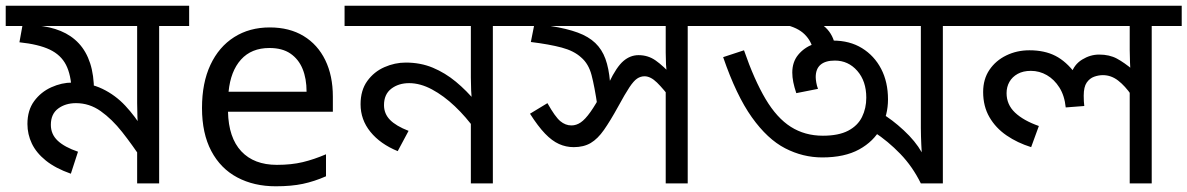

<svg xmlns="http://www.w3.org/2000/svg" viewBox="-30 -642 4156 672"><path d="M632 -622V-551H527V0H450V-135L468 -82Q433 -135 397.5 -180Q362 -225 322.5 -253Q283 -281 236 -281Q199 -281 173.5 -262Q148 -243 148 -205Q148 -172 172 -149.5Q196 -127 243 -111L218 -34Q164 -53 130.5 -80Q97 -107 81.5 -139.5Q66 -172 66 -208Q66 -256 89.5 -288Q113 -320 149.5 -336.5Q186 -353 223 -353Q283 -353 328.5 -331Q374 -309 408.5 -272Q443 -235 471 -189L454 -186Q452 -209 451 -232.5Q450 -256 450 -281V-551H-10V-622ZM299 -323Q299 -317 298.5 -311Q298 -305 297 -299L221 -322Q219 -380 201 -415Q183 -450 144 -468.5Q105 -487 38 -494L51 -566L97 -553Q145 -549 182.5 -533.5Q220 -518 246 -490Q272 -462 285.5 -420.5Q299 -379 299 -323Z M914 -546Q983 -546 1032.5 -516Q1082 -486 1108.5 -431.5Q1135 -377 1135 -304V-251H768Q770 -160 814.5 -112.5Q859 -65 939 -65Q990 -65 1029.5 -74.5Q1069 -84 1111 -102V-25Q1070 -7 1030 1.5Q990 10 935 10Q859 10 800.5 -21Q742 -52 709.5 -113.5Q677 -175 677 -264Q677 -352 706.5 -415Q736 -478 789.5 -512Q843 -546 914 -546ZM913 -474Q850 -474 813.5 -433.5Q777 -393 770 -321H1043Q1043 -367 1029 -401Q1015 -435 986.5 -454.5Q958 -474 913 -474Z M1800 -622V-551H1695V0H1618V-243L1634 -187Q1601 -233 1562 -270Q1523 -307 1482 -329Q1441 -351 1402 -351Q1365 -351 1339.5 -331.5Q1314 -312 1314 -274Q1314 -244 1335 -222.5Q1356 -201 1400 -184L1362 -113Q1301 -138 1266.5 -180.5Q1232 -223 1232 -277Q1232 -326 1255.5 -358.5Q1279 -391 1315.5 -407Q1352 -423 1390 -423Q1442 -423 1485 -405Q1528 -387 1565.5 -356Q1603 -325 1637 -284L1623 -280Q1620 -303 1619 -325.5Q1618 -348 1618 -371V-551H1176V-622Z M2482 -622V-551H2377V0H2300V-353L2323 -290Q2292 -331 2269.5 -353Q2247 -375 2226 -375Q2212 -375 2200 -367Q2188 -359 2173 -336.5Q2158 -314 2133 -268Q2106 -219 2084 -187.5Q2062 -156 2037.5 -141.5Q2013 -127 1978 -127Q1951 -127 1926.5 -138Q1902 -149 1877.5 -174.5Q1853 -200 1825 -244L1886 -281Q1913 -233 1931 -218Q1949 -203 1970 -203Q1987 -203 2002.5 -213.5Q2018 -224 2036.5 -250Q2055 -276 2079 -321L2102 -354Q2128 -408 2152 -428.5Q2176 -449 2205 -449Q2238 -449 2264.5 -430.5Q2291 -412 2326 -374L2306 -373Q2302 -396 2301 -416.5Q2300 -437 2300 -458V-551H1780V-622ZM2061 -271Q2051 -339 2040.5 -379Q2030 -419 2004 -441Q1979 -464 1936 -475.5Q1893 -487 1828 -495L1843 -571L1897 -551Q1954 -542 1992 -528Q2030 -514 2053.5 -491.5Q2077 -469 2089 -436Q2101 -403 2105 -356Z M3375 -622V-551H3270V0H3193Q3164 -59 3121 -103.5Q3078 -148 3029 -180L3054 -246Q3092 -224 3133 -186Q3174 -148 3196 -109Q3195 -124 3194.5 -137Q3194 -150 3193.5 -164Q3193 -178 3193 -194V-551H2462V-622ZM2848 -91Q2780 -91 2718 -123Q2656 -155 2601.5 -231.5Q2547 -308 2501 -442L2574 -466Q2610 -362 2649.5 -295.5Q2689 -229 2738 -198Q2787 -167 2850 -167Q2905 -167 2938.5 -184.5Q2972 -202 2987 -232.5Q3002 -263 3002 -300Q3002 -358 2970.5 -394Q2939 -430 2892 -430Q2859 -430 2842 -415.5Q2825 -401 2825 -372Q2825 -365 2827 -353Q2829 -341 2833 -331L2757 -316Q2750 -337 2746.5 -354.5Q2743 -372 2743 -388Q2743 -425 2763.5 -450Q2784 -475 2816.5 -487.5Q2849 -500 2885 -500Q2944 -500 2987 -473.5Q3030 -447 3054 -401Q3078 -355 3078 -294Q3078 -240 3053 -193.5Q3028 -147 2977 -119Q2926 -91 2848 -91ZM2816 -465Q2811 -497 2786.5 -521.5Q2762 -546 2715 -556L2739 -601L2784 -589Q2841 -567 2866 -539Q2891 -511 2895 -468Z M4106 -622V-551H4001V0H3924V-335L3930 -309Q3908 -341 3883.5 -360Q3859 -379 3830 -379Q3815 -379 3799.5 -373.5Q3784 -368 3773.5 -353Q3763 -338 3763 -307Q3763 -296 3763.5 -287.5Q3764 -279 3765 -271L3700 -266Q3696 -307 3678 -335.5Q3660 -364 3634 -379Q3608 -394 3578 -394Q3551 -394 3532 -383.5Q3513 -373 3503 -355.5Q3493 -338 3493 -316Q3493 -276 3522.5 -248Q3552 -220 3606 -201L3579 -127Q3531 -142 3493 -168Q3455 -194 3433 -232Q3411 -270 3411 -320Q3411 -365 3433 -397.5Q3455 -430 3492 -448Q3529 -466 3573 -466Q3626 -466 3664 -446.5Q3702 -427 3734 -384L3719 -383Q3729 -416 3757.5 -433.5Q3786 -451 3817 -451Q3853 -451 3879 -437Q3905 -423 3936 -397L3927 -382Q3926 -403 3925 -424Q3924 -445 3924 -467V-551H3355V-622Z"/></svg>

Font: lbangla05
Style: Book
Weight: 400
Designer: Jelle Bosma - Monotype Design Team
Foundry: Monotype Imaging Inc.
Version: Version 2.003